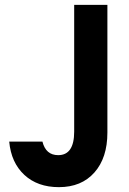

<svg xmlns="http://www.w3.org/2000/svg" viewBox="-20 -759 534 792"><path d="M18 -175H155Q169 -119 220 -119Q286 -119 286 -216V-739H423V-212Q423 -108 369.5 -47.5Q316 13 223 13Q135 13 80.5 -37.5Q26 -88 18 -175Z"/></svg>

Font: Involve
Style: Bold
Weight: 700
Designer: Stefan Peev
Foundry: Context Ltd.
Version: Version 1.001